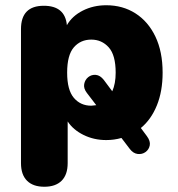

<svg xmlns="http://www.w3.org/2000/svg" viewBox="-20 -523 678 732"><path d="M149 189Q106 189 83 166Q60 143 60 99V-412Q60 -501 147 -501Q228 -501 235 -427Q255 -462 295.5 -482.5Q336 -503 385 -503Q448 -503 496.5 -472Q545 -441 572.5 -383.5Q600 -326 600 -246Q600 -175 578 -121Q556 -67 517 -35L540 -4Q554 15 551 31Q548 47 535 56.5Q522 66 505 64Q488 62 475 45L443 3Q415 11 385 11Q338 11 298.5 -8.5Q259 -28 238 -60V99Q238 143 215 166Q192 189 149 189ZM328 -120 347 -122 311 -169Q298 -186 301 -202.5Q304 -219 316.5 -229Q329 -239 345.5 -237.5Q362 -236 376 -218L408 -175Q421 -204 421 -246Q421 -313 394.5 -342.5Q368 -372 328 -372Q287 -372 261.5 -342.5Q236 -313 236 -246Q236 -180 261.5 -150Q287 -120 328 -120Z"/></svg>

Font: Chiron GoRound TC H
Style: Regular
Weight: 900
Designer: Ryoko NISHIZUKA 西塚涼子 (kana, bopomofo & ideographs); Paul D. Hunt (Latin, Greek & Cyrillic); Sandoll Communications 산돌커뮤니
Foundry: Adobe
Version: Version 1.000;hotconv 1.1.1;makeotfexe 2.6.0